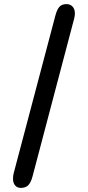

<svg xmlns="http://www.w3.org/2000/svg" viewBox="-20 -782 429 937"><path d="M305 -762Q322.5 -762 334 -750Q345.5 -738 345.5 -716Q345.5 -705.5 342 -691.5L139 78Q131.5 107 118.8 121Q106 135 81.5 135Q64 135 53.8 123Q43.5 111 43.5 90.5Q43.5 77 46.5 64.5L250 -705Q257.5 -734 269.2 -748Q281 -762 305 -762Z"/></svg>

Font: Sono Medium
Style: Regular
Weight: 500
Designer: Tyler Finck
Foundry: Tyler Finck
Version: Version 2.112